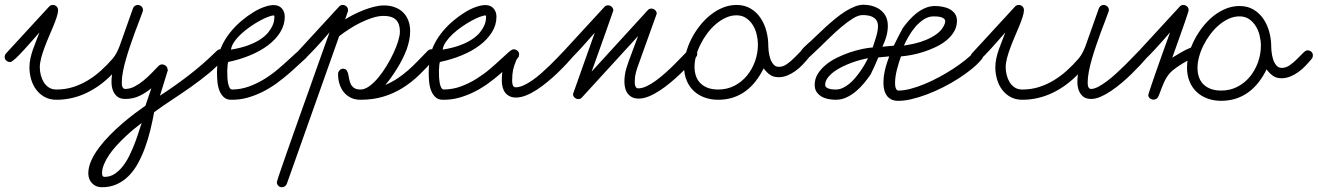

<svg xmlns="http://www.w3.org/2000/svg" viewBox="-67 -410 5532 806"><path d="M638.2 -117.2 604.5 -8.3Q669.9 -50.8 728.5 -96.2Q787.1 -141.6 842.8 -196.3Q849.6 -203.1 857.9 -203.1Q867.7 -203.1 874 -196.8Q880.4 -190.4 880.4 -180.7Q880.4 -172.9 875 -166.5Q846.7 -132.8 810.3 -102.8Q773.9 -72.8 734.4 -44.9Q694.8 -17.1 655 9Q615.2 35.2 580.1 61Q573.2 98.6 564 136.5Q554.7 174.3 542 209.2Q529.3 244.1 512.7 274.7Q496.1 305.2 474.1 327.6Q452.1 350.1 424.1 363Q396 376 360.8 376Q335.4 376 319.6 359.4Q303.7 342.8 303.7 317.9Q303.7 292 315.9 264.6Q328.1 237.3 348.4 210.2Q368.7 183.1 394.3 157.2Q419.9 131.3 446.5 108.4Q473.1 85.4 498.5 66.4Q523.9 47.4 543.5 33.7L568.4 -39.6Q544.9 -20 518.1 -7.3Q491.2 5.4 459 5.4Q437.5 5.4 425.3 -4.6Q413.1 -14.6 407.2 -30Q401.4 -45.4 401.1 -63.5Q400.9 -81.5 403.3 -98.1Q379.9 -73.7 353.3 -54.2Q326.7 -34.7 297.4 -20.5Q268.1 -6.3 236.1 1.2Q204.1 8.8 169.9 8.8Q141.6 8.8 120.4 -2.9Q99.1 -14.6 85 -33.7Q70.8 -52.7 63.7 -77.1Q56.6 -101.6 56.6 -127.4Q56.6 -146.5 60.8 -165.3Q64.9 -184.1 71.3 -202.4Q77.6 -220.7 85 -238.5Q92.3 -256.3 98.6 -273.9Q94.2 -269 84.7 -258.1Q75.2 -247.1 63 -233.4Q50.8 -219.7 37.4 -204.8Q23.9 -189.9 11.7 -177.5Q-0.5 -165 -10.3 -157.2Q-20 -149.4 -24.4 -149.4Q-32.7 -149.4 -40 -155.3Q-47.4 -161.1 -47.4 -170.4Q-47.4 -179.2 -41.5 -186L138.7 -381.8Q145 -389.2 154.3 -389.2Q164.1 -389.2 170.4 -383.1Q176.8 -377 176.8 -367.2Q176.8 -356 171.1 -338.6Q165.5 -321.3 157 -300.5Q148.4 -279.8 138.4 -256.6Q128.4 -233.4 119.9 -210.4Q111.3 -187.5 105.7 -166.3Q100.1 -145 100.1 -127.4Q100.1 -111.8 104.2 -95.2Q108.4 -78.6 116.7 -64.9Q125 -51.3 138.2 -42.7Q151.4 -34.2 169.9 -34.2Q206.5 -34.2 239.3 -44.4Q272 -54.7 301.5 -72.5Q331.1 -90.3 357.2 -114Q383.3 -137.7 406.2 -164.1Q416 -175.8 423.1 -189.7Q430.2 -203.6 435.5 -217.8L491.2 -375Q493.7 -381.3 499 -385.3Q504.4 -389.2 511.2 -389.2Q519.5 -389.2 526.4 -383.3Q533.2 -377.4 533.2 -368.7Q533.2 -363.8 531.7 -360.4Q526.4 -344.7 517.6 -322.5Q508.8 -300.3 499.3 -274.2Q489.7 -248 480 -219.5Q470.2 -190.9 462.2 -163.1Q454.1 -135.3 449.2 -109.9Q444.3 -84.5 444.3 -64.5Q444.3 -61 444.6 -56.2Q444.8 -51.3 446.3 -46.9Q447.8 -42.5 450.7 -39.6Q453.6 -36.6 458.5 -36.6Q478.5 -36.6 498 -46.9Q517.6 -57.1 535.4 -71.8Q553.2 -86.4 569.3 -103Q585.4 -119.6 598.1 -132.8Q605 -139.6 613.3 -139.6Q621.6 -139.6 628.9 -133.8Q636.2 -127.9 636.2 -118.7V-117.2ZM527.8 106Q513.7 116.7 496.1 131.1Q478.5 145.5 460 162.8Q441.4 180.2 423.6 199.5Q405.8 218.8 392.1 238.8Q378.4 258.8 369.9 279.1Q361.3 299.3 361.3 318.4Q361.3 323.7 363.8 328.1Q366.2 332.5 372.1 332.5Q395 332.5 413.8 320.3Q432.6 308.1 448 288.6Q463.4 269 475.6 244.4Q487.8 219.7 497.6 194.6Q507.3 169.4 514.6 146Q522 122.6 527.8 106Z M891.1 -149.9Q889.6 -146.5 888.4 -136.7Q887.2 -127 887 -114Q886.7 -101.1 887.5 -86.9Q888.2 -72.8 890.4 -61Q892.6 -49.3 896.7 -41.7Q900.9 -34.2 907.7 -34.2Q945.8 -34.7 980.2 -47.6Q1014.6 -60.5 1044.7 -79.3Q1074.7 -98.1 1100.3 -119.9Q1126 -141.6 1145.8 -160.2Q1165.5 -178.7 1179.4 -190.9Q1193.4 -203.1 1200.7 -203.1Q1209 -203.1 1216.3 -197.3Q1223.6 -191.4 1223.6 -182.1Q1223.6 -177.7 1222.4 -173.6Q1221.2 -169.4 1217.8 -166.5Q1203.6 -154.3 1184.8 -136.5Q1166 -118.7 1143.1 -98.9Q1120.1 -79.1 1093.5 -59.8Q1066.9 -40.5 1036.6 -25.1Q1006.3 -9.8 972.9 -0.2Q939.5 9.3 902.8 8.8Q884.3 8.8 872.6 -2Q860.8 -12.7 854.2 -29.5Q847.7 -46.4 845.7 -67.1Q843.8 -87.9 844 -108.6Q844.2 -129.4 846.7 -147.5Q849.1 -165.5 851.1 -177.2Q856.4 -204.1 870.6 -230.5Q884.8 -256.8 904.5 -280.3Q924.3 -303.7 948 -323.5Q971.7 -343.3 995.4 -357.9Q1019 -372.6 1041.7 -380.6Q1064.5 -388.7 1082 -388.7Q1104 -388.7 1116.2 -374.5Q1128.4 -360.4 1128.4 -339.8Q1128.4 -305.2 1109.4 -274.7Q1090.3 -244.1 1057.9 -219.7Q1025.4 -195.3 982.2 -177.5Q939 -159.7 891.1 -149.9ZM902.8 -201.7Q946.8 -209 977.3 -220.7Q1007.8 -232.4 1028.1 -246.3Q1048.3 -260.3 1059.8 -274.9Q1071.3 -289.6 1076.9 -302.2Q1082.5 -314.9 1083.7 -324.7Q1085 -334.5 1085 -338.4Q1085 -339.4 1084.7 -342.3Q1084.5 -345.2 1082.5 -345.2Q1073.7 -345.2 1057.4 -338.9Q1041 -332.5 1021.5 -321.8Q1002 -311 981.4 -296.6Q960.9 -282.2 944.1 -266.4Q927.2 -250.5 915.8 -233.6Q904.3 -216.8 902.8 -201.7Z M1192.4 -149.4Q1183.6 -149.4 1176.8 -155.5Q1169.9 -161.6 1169.9 -170.4Q1169.9 -179.2 1175.8 -186L1356.4 -382.3Q1362.3 -389.2 1371.6 -389.2Q1381.3 -389.2 1387.7 -382.8Q1394 -376.5 1394 -366.7Q1394 -364.3 1393.1 -360.4L1392.6 -359.9L1381.8 -328.6Q1397.9 -338.9 1418.2 -349.1Q1438.5 -359.4 1460.4 -367.9Q1482.4 -376.5 1504.2 -381.8Q1525.9 -387.2 1544.9 -387.2Q1569.8 -387.2 1590.3 -379.6Q1610.8 -372.1 1625 -358.2Q1639.2 -344.2 1647 -324.2Q1654.8 -304.2 1654.8 -278.8Q1654.8 -258.3 1650.4 -238.5Q1646 -218.8 1639.2 -199.7L1638.7 -199.2Q1632.8 -183.1 1622.8 -163.1Q1612.8 -143.1 1600.3 -123Q1587.9 -103 1575 -84.7Q1562 -66.4 1550.3 -53.2Q1578.6 -65.4 1602.1 -81.1Q1625.5 -96.7 1646.5 -115.2Q1667.5 -133.8 1687.3 -154.3Q1707 -174.8 1728 -196.3Q1734.9 -203.1 1743.2 -203.1Q1752.9 -203.1 1759.3 -196.8Q1765.6 -190.4 1765.6 -180.7Q1765.6 -173.3 1759.8 -166.5Q1726.6 -127.9 1693.1 -95.7Q1659.7 -63.5 1622.3 -40.3Q1585 -17.1 1541.7 -4.2Q1498.5 8.8 1446.3 8.8Q1422.9 8.8 1405.3 0Q1387.7 -8.8 1376 -23.4Q1364.3 -38.1 1358.2 -57.6Q1352.1 -77.1 1352.1 -99.1Q1352.1 -107.4 1358.2 -114.5Q1364.3 -121.6 1373 -121.6Q1383.3 -121.6 1387.9 -115Q1392.6 -108.4 1394.8 -98.9Q1397 -89.4 1398.9 -77.9Q1400.9 -66.4 1405.5 -56.9Q1410.2 -47.4 1419.7 -40.8Q1429.2 -34.2 1446.3 -34.2Q1463.9 -34.2 1482.9 -47.9Q1502 -61.5 1520.3 -83.3Q1538.6 -105 1555.2 -132.3Q1571.8 -159.7 1584.5 -186.5Q1597.2 -213.4 1604.5 -237.5Q1611.8 -261.7 1611.8 -277.3Q1611.8 -311 1595 -327.1Q1578.1 -343.3 1543.9 -343.3Q1521.5 -343.3 1495.8 -335Q1470.2 -326.7 1445.1 -314.2Q1419.9 -301.8 1397 -286.6Q1374 -271.5 1356.9 -258.3L1137.2 361.3Q1134.8 368.2 1128.9 372.1Q1123 376 1116.2 376Q1107.4 376 1101.3 369.6Q1095.2 363.3 1095.2 354.5Q1095.2 352.5 1100.8 335.2Q1106.4 317.9 1116.5 289.3Q1126.5 260.7 1139.6 222.9Q1152.8 185.1 1168 142.3Q1183.1 99.6 1199.2 54.4Q1215.3 9.3 1231 -34.7Q1246.6 -78.6 1260.7 -118.7Q1274.9 -158.7 1286.4 -190.7Q1297.9 -222.7 1305.7 -244.6Q1313.5 -266.6 1316.4 -274.4Q1312 -269.5 1302.5 -258.5Q1293 -247.6 1280.5 -233.6Q1268.1 -219.7 1254.2 -204.8Q1240.2 -189.9 1228 -177.7Q1215.8 -165.5 1206.1 -157.5Q1196.3 -149.4 1192.4 -149.4Z M1779.8 -149.9Q1778.3 -146.5 1777.1 -136.7Q1775.9 -127 1775.6 -114Q1775.4 -101.1 1776.1 -86.9Q1776.9 -72.8 1779.1 -61Q1781.2 -49.3 1785.4 -41.7Q1789.6 -34.2 1796.4 -34.2Q1834.5 -34.7 1868.9 -47.6Q1903.3 -60.5 1933.3 -79.3Q1963.4 -98.1 1989 -119.9Q2014.6 -141.6 2034.4 -160.2Q2054.2 -178.7 2068.1 -190.9Q2082 -203.1 2089.4 -203.1Q2097.7 -203.1 2105 -197.3Q2112.3 -191.4 2112.3 -182.1Q2112.3 -177.7 2111.1 -173.6Q2109.9 -169.4 2106.4 -166.5Q2092.3 -154.3 2073.5 -136.5Q2054.7 -118.7 2031.7 -98.9Q2008.8 -79.1 1982.2 -59.8Q1955.6 -40.5 1925.3 -25.1Q1895 -9.8 1861.6 -0.2Q1828.1 9.3 1791.5 8.8Q1772.9 8.8 1761.2 -2Q1749.5 -12.7 1742.9 -29.5Q1736.3 -46.4 1734.4 -67.1Q1732.4 -87.9 1732.7 -108.6Q1732.9 -129.4 1735.4 -147.5Q1737.8 -165.5 1739.7 -177.2Q1745.1 -204.1 1759.3 -230.5Q1773.4 -256.8 1793.2 -280.3Q1813 -303.7 1836.7 -323.5Q1860.4 -343.3 1884 -357.9Q1907.7 -372.6 1930.4 -380.6Q1953.1 -388.7 1970.7 -388.7Q1992.7 -388.7 2004.9 -374.5Q2017.1 -360.4 2017.1 -339.8Q2017.1 -305.2 1998 -274.7Q1979 -244.1 1946.5 -219.7Q1914.1 -195.3 1870.8 -177.5Q1827.6 -159.7 1779.8 -149.9ZM1791.5 -201.7Q1835.4 -209 1866 -220.7Q1896.5 -232.4 1916.7 -246.3Q1937 -260.3 1948.5 -274.9Q1960 -289.6 1965.6 -302.2Q1971.2 -314.9 1972.4 -324.7Q1973.6 -334.5 1973.6 -338.4Q1973.6 -339.4 1973.4 -342.3Q1973.1 -345.2 1971.2 -345.2Q1962.4 -345.2 1946 -338.9Q1929.7 -332.5 1910.2 -321.8Q1890.6 -311 1870.1 -296.6Q1849.6 -282.2 1832.8 -266.4Q1815.9 -250.5 1804.4 -233.6Q1793 -216.8 1791.5 -201.7Z M2614.3 -142.1Q2607.4 -124 2602.5 -106Q2597.7 -87.9 2597.7 -68.8Q2597.7 -64.9 2597.9 -59.8Q2598.1 -54.7 2599.6 -50Q2601.1 -45.4 2604 -42.2Q2606.9 -39.1 2612.3 -39.1Q2628.4 -39.1 2647.5 -48.1Q2666.5 -57.1 2686.3 -71.5Q2706.1 -85.9 2726.1 -103.8Q2746.1 -121.6 2763.9 -139.4Q2781.7 -157.2 2796.9 -173.1Q2812 -189 2822.3 -199.2Q2828.6 -206.1 2838.9 -206.1Q2848.1 -206.1 2854 -199Q2859.9 -191.9 2859.9 -183.1Q2859.9 -175.8 2854.5 -169.4Q2842.8 -155.8 2825.9 -137.7Q2809.1 -119.6 2789.1 -100.3Q2769 -81.1 2746.6 -62.5Q2724.1 -43.9 2701.4 -29.1Q2678.7 -14.2 2656.2 -5.1Q2633.8 3.9 2614.3 3.9Q2598.1 3.9 2586.9 -1.7Q2575.7 -7.3 2568.4 -16.8Q2561 -26.4 2557.6 -39.3Q2554.2 -52.2 2554.2 -66.9Q2554.2 -96.2 2562.5 -123.5Q2570.8 -150.9 2581.5 -177.7Q2585 -187.5 2589.4 -199.2Q2593.8 -210.9 2597.9 -221.9Q2602.1 -232.9 2605.7 -242.7Q2609.4 -252.4 2611.8 -258.8L2376 -1Q2370.1 5.9 2360.8 5.9Q2352.1 5.9 2345.2 -0.2Q2338.4 -6.3 2338.4 -15.1L2429.7 -272.5Q2425.3 -267.6 2415.3 -256.3Q2405.3 -245.1 2392.6 -230.7Q2379.9 -216.3 2366 -201.2Q2352.1 -186 2339.8 -173.8Q2328.1 -160.2 2311.3 -142.1Q2294.4 -124 2274.4 -104.7Q2254.4 -85.4 2231.9 -66.9Q2209.5 -48.3 2186.8 -33.4Q2164.1 -18.6 2141.6 -9.5Q2119.1 -0.5 2099.6 -0.5Q2083.5 -0.5 2072.3 -6.1Q2061 -11.7 2053.7 -21.2Q2046.4 -30.8 2043 -43.7Q2039.6 -56.6 2039.6 -71.3Q2039.6 -87.9 2040.8 -99.6Q2042 -111.3 2044.4 -122.1Q2046.9 -132.8 2051.3 -144Q2055.7 -155.3 2061.5 -170.4H2062.5Q2063 -178.2 2069.3 -184.1Q2075.7 -189.9 2084 -189.9Q2092.3 -189.9 2098.6 -184.1Q2105 -178.2 2105 -169.9Q2105 -162.6 2100.1 -156.7Q2095.2 -144.5 2092 -135.3Q2088.9 -126 2086.9 -116.7Q2085 -107.4 2084 -97.2Q2083 -86.9 2083 -73.2Q2083 -69.3 2083.3 -64.2Q2083.5 -59.1 2085 -54.4Q2086.4 -49.8 2089.4 -46.6Q2092.3 -43.5 2097.7 -43.5Q2112.8 -43.5 2130.6 -51.5Q2148.4 -59.6 2167.5 -72.8Q2186.5 -85.9 2205.3 -102.5Q2224.1 -119.1 2241.7 -136.2Q2259.3 -153.3 2274.4 -169.2Q2289.6 -185.1 2300.8 -196.8L2470.2 -380.9Q2476.1 -387.7 2485.4 -387.7Q2494.1 -387.7 2500.7 -381.6Q2507.3 -375.5 2507.8 -366.2Q2489.3 -313 2475.6 -274.4Q2461.9 -235.8 2452.1 -208.5Q2442.4 -181.2 2436 -163.6Q2429.7 -146 2425.8 -135Q2421.9 -124 2419.7 -118.4Q2417.5 -112.8 2416.5 -109.4L2652.3 -367.2Q2658.2 -374 2667.5 -374Q2676.3 -374 2682.9 -367.9Q2689.5 -361.8 2689.9 -352.5Z M3024.9 -389.2Q3059.1 -389.2 3084.2 -374Q3109.4 -358.9 3125.7 -334.5Q3142.1 -310.1 3150.1 -279.8Q3158.2 -249.5 3158.2 -219.7Q3158.2 -210 3159.9 -194.6Q3161.6 -179.2 3166.3 -164.8Q3170.9 -150.4 3179.7 -139.9Q3188.5 -129.4 3202.6 -129.4Q3220.2 -129.4 3236.3 -140.9Q3252.4 -152.3 3266.4 -166.3Q3280.3 -180.2 3291.5 -191.7Q3302.7 -203.1 3310.1 -203.1Q3319.3 -203.1 3326.2 -197.5Q3333 -191.9 3333 -182.1Q3333 -172.9 3327.1 -166.5Q3315.4 -152.3 3301.8 -137.9Q3288.1 -123.5 3272.2 -112.1Q3256.3 -100.6 3238.5 -93.3Q3220.7 -85.9 3201.2 -85.9Q3179.7 -85.9 3165.3 -96.2Q3150.9 -106.4 3138.7 -123Q3124 -93.3 3105.2 -69.1Q3086.4 -44.9 3063 -27.6Q3039.6 -10.3 3010.7 -0.7Q2981.9 8.8 2947.8 8.8Q2916.5 8.8 2890.1 -1Q2863.8 -10.7 2844.7 -28.8Q2825.7 -46.9 2815.2 -72.8Q2804.7 -98.6 2804.7 -130.4Q2804.7 -157.7 2812.7 -187.7Q2820.8 -217.8 2835.2 -246.3Q2849.6 -274.9 2869.9 -300.8Q2890.1 -326.7 2914.6 -346.4Q2939 -366.2 2967 -377.7Q2995.1 -389.2 3024.9 -389.2ZM3114.7 -223.1Q3114.7 -243.2 3109.6 -264.9Q3104.5 -286.6 3093.5 -304.4Q3082.5 -322.3 3065.4 -334Q3048.3 -345.7 3024.9 -345.7Q3002 -345.7 2980 -335.7Q2958 -325.7 2938.2 -308.8Q2918.5 -292 2902.1 -270Q2885.7 -248 2873.8 -224.1Q2861.8 -200.2 2855.2 -175.8Q2848.6 -151.4 2848.6 -130.4Q2848.6 -83.5 2875.2 -58.8Q2901.9 -34.2 2947.8 -34.2Q2985.8 -34.2 3016.6 -50.3Q3047.4 -66.4 3069.1 -93Q3090.8 -119.6 3102.8 -153.6Q3114.7 -187.5 3114.7 -223.1Z M3587.9 -97.7Q3575.7 -79.6 3560.1 -60.8Q3544.4 -42 3526.1 -26.6Q3507.8 -11.2 3486.6 -1.2Q3465.3 8.8 3441.4 8.8Q3426.8 8.8 3410.9 5.9Q3395 2.9 3382.3 -4.4Q3369.6 -11.7 3361.3 -23.7Q3353 -35.6 3353 -53.7Q3353 -78.6 3365.7 -99.4Q3378.4 -120.1 3398.9 -137.2Q3419.4 -154.3 3445.6 -167.2Q3471.7 -180.2 3498.8 -189.5Q3525.9 -198.7 3551.5 -204.1Q3577.1 -209.5 3596.7 -210.9Q3601.1 -225.1 3606.4 -241Q3611.8 -256.8 3615.2 -271.7Q3618.7 -286.6 3618.7 -300.3Q3618.7 -314 3612.5 -324.2Q3606.4 -334.5 3592.3 -340.6Q3578.1 -346.7 3553.7 -346.7Q3536.6 -346.7 3513.9 -332.8Q3491.2 -318.8 3466.6 -298.1Q3441.9 -277.3 3417 -253.2Q3392.1 -229 3370.8 -208.3Q3349.6 -187.5 3334 -173.6Q3318.4 -159.7 3311.5 -159.7Q3303.2 -159.7 3295.9 -165.5Q3288.6 -171.4 3288.6 -180.7Q3288.6 -187 3294.7 -195.6Q3300.8 -204.1 3309.1 -212.4Q3317.4 -220.7 3325.7 -228Q3334 -235.4 3338.9 -239.7Q3351.6 -251.5 3367.7 -267.1Q3383.8 -282.7 3402.3 -299.6Q3420.9 -316.4 3440.7 -332.5Q3460.4 -348.6 3480.7 -361.6Q3501 -374.5 3520.8 -382.3Q3540.5 -390.1 3558.6 -390.1Q3573.2 -390.1 3589.4 -386.5Q3605.5 -382.8 3619.4 -374.8Q3633.3 -366.7 3644 -353.3Q3654.8 -339.8 3658.4 -320.1Q3662.1 -300.3 3657.7 -274.2Q3653.3 -248 3637.2 -213.9L3685.1 -218.3Q3693.4 -235.4 3702.6 -253.7Q3711.9 -272 3723.1 -292.5Q3734.4 -308.1 3748.8 -324.5Q3763.2 -340.8 3780 -354.2Q3796.9 -367.7 3816.7 -376.2Q3836.4 -384.8 3858.4 -384.8Q3873 -384.8 3889.4 -381.8Q3905.8 -378.9 3919.2 -371.8Q3932.6 -364.7 3941.4 -352.8Q3950.2 -340.8 3950.2 -322.8Q3950.2 -297.9 3938.2 -277.6Q3926.3 -257.3 3906.7 -241.2Q3887.2 -225.1 3862.3 -213.1Q3837.4 -201.2 3811.3 -192.6Q3785.2 -184.1 3760 -179.4Q3734.9 -174.8 3715.3 -173.3Q3710.9 -160.6 3706.5 -147Q3702.1 -133.3 3698.5 -118.9Q3694.8 -104.5 3692.6 -90.1Q3690.4 -75.7 3690.4 -62.5Q3690.4 -59.6 3690.7 -54Q3690.9 -48.3 3692.4 -43Q3693.8 -37.6 3696.8 -33.7Q3699.7 -29.8 3704.6 -29.8Q3727.5 -29.8 3756.1 -37.4Q3784.7 -44.9 3815.2 -57.6Q3845.7 -70.3 3876.5 -86.9Q3907.2 -103.5 3934.8 -121.6Q3962.4 -139.6 3985.1 -157.7Q4007.8 -175.8 4022.5 -191.9Q4028.3 -198.7 4038.1 -198.7Q4046.4 -198.7 4053.5 -192.6Q4060.5 -186.5 4060.5 -177.7Q4060.5 -169.4 4054.7 -162.1Q4039.1 -142.6 4013.9 -121.8Q3988.8 -101.1 3958 -81.3Q3927.2 -61.5 3892.6 -43.9Q3857.9 -26.4 3823.5 -13.4Q3789.1 -0.5 3757.1 6.8Q3725.1 14.2 3699.2 13.2Q3679.7 12.7 3665.3 1.5Q3650.9 -9.8 3645 -32.5Q3639.2 -55.2 3643.3 -90.1Q3647.5 -125 3666 -173.3L3620.1 -168.9Q3606.4 -134.8 3587.9 -97.7ZM3441.9 -34.2Q3456.5 -34.2 3470.7 -40.8Q3484.9 -47.4 3498 -58.1Q3511.2 -68.8 3522.9 -82.8Q3534.7 -96.7 3544.9 -111.3Q3555.2 -126 3563.2 -140.1Q3571.3 -154.3 3577.1 -165.5Q3564.9 -163.6 3546.9 -158.9Q3528.8 -154.3 3508.8 -147Q3488.8 -139.6 3468.8 -129.9Q3448.7 -120.1 3432.9 -108.2Q3417 -96.2 3407 -82.5Q3397 -68.8 3397 -53.7Q3397 -46.9 3402.3 -43Q3407.7 -39.1 3415 -37.1Q3422.4 -35.2 3429.9 -34.7Q3437.5 -34.2 3441.9 -34.2ZM3727.5 -218.8Q3748 -221.7 3772.7 -227.3Q3797.4 -232.9 3820.8 -242.7Q3844.2 -252.4 3864 -266.4Q3883.8 -280.3 3894.5 -300.3Q3896.5 -304.2 3898.7 -309.8Q3900.9 -315.4 3900.9 -319.8Q3900.9 -327.6 3895.3 -332Q3889.6 -336.4 3881.8 -338.4Q3874 -340.3 3865.7 -340.8Q3857.4 -341.3 3852.5 -341.3Q3830.6 -341.3 3811 -328.6Q3791.5 -315.9 3775.6 -297.4Q3759.8 -278.8 3747.6 -257.6Q3735.4 -236.3 3727.5 -218.8Z M4565.9 -389.2Q4574.2 -389.2 4581.1 -383.3Q4587.9 -377.4 4587.9 -368.7Q4587.9 -363.8 4586.4 -360.4Q4581.1 -344.7 4572.3 -322.5Q4563.5 -300.3 4554 -274.2Q4544.4 -248 4534.7 -219.5Q4524.9 -190.9 4516.8 -163.1Q4508.8 -135.3 4503.9 -109.9Q4499 -84.5 4499 -64.5Q4499 -61 4499.3 -56.2Q4499.5 -51.3 4501 -46.9Q4502.4 -42.5 4505.4 -39.6Q4508.3 -36.6 4513.2 -36.6Q4526.4 -36.6 4544.2 -46.1Q4562 -55.7 4581.3 -70.3Q4600.6 -85 4620.6 -103.3Q4640.6 -121.6 4658.4 -139.4Q4676.3 -157.2 4690.7 -172.4Q4705.1 -187.5 4713.9 -196.3Q4720.7 -203.1 4729 -203.1Q4737.3 -203.1 4744.6 -197.3Q4752 -191.4 4752 -182.1Q4752 -172.9 4746.1 -166.5Q4735.4 -153.8 4719 -136.2Q4702.6 -118.7 4682.9 -99.4Q4663.1 -80.1 4641.1 -61.5Q4619.1 -43 4596.9 -28.1Q4574.7 -13.2 4553.5 -3.9Q4532.2 5.4 4513.7 5.4Q4492.2 5.4 4480 -4.6Q4467.8 -14.6 4461.9 -30Q4456.1 -45.4 4455.8 -63.5Q4455.6 -81.5 4458 -98.1Q4434.6 -73.7 4408 -54.2Q4381.3 -34.7 4352.1 -20.5Q4322.8 -6.3 4290.8 1.2Q4258.8 8.8 4224.6 8.8Q4196.3 8.8 4175 -2.9Q4153.8 -14.6 4139.6 -33.7Q4125.5 -52.7 4118.4 -77.1Q4111.3 -101.6 4111.3 -127.4Q4111.3 -146.5 4115.5 -165.3Q4119.6 -184.1 4126 -202.4Q4132.3 -220.7 4139.6 -238.5Q4147 -256.3 4153.3 -273.9Q4148.9 -269 4139.4 -258.1Q4129.9 -247.1 4117.7 -233.4Q4105.5 -219.7 4092 -204.8Q4078.6 -189.9 4066.4 -177.5Q4054.2 -165 4044.4 -157.2Q4034.7 -149.4 4030.3 -149.4Q4022 -149.4 4014.6 -155.3Q4007.3 -161.1 4007.3 -170.4Q4007.3 -179.2 4013.2 -186L4193.4 -381.8Q4199.7 -389.2 4209 -389.2Q4218.8 -389.2 4225.1 -383.1Q4231.4 -377 4231.4 -367.2Q4231.4 -356 4225.8 -338.6Q4220.2 -321.3 4211.7 -300.5Q4203.1 -279.8 4193.1 -256.6Q4183.1 -233.4 4174.6 -210.4Q4166 -187.5 4160.4 -166.3Q4154.8 -145 4154.8 -127.4Q4154.8 -111.8 4158.9 -95.2Q4163.1 -78.6 4171.4 -64.9Q4179.7 -51.3 4192.9 -42.7Q4206.1 -34.2 4224.6 -34.2Q4261.2 -34.2 4293.9 -44.4Q4326.7 -54.7 4356.2 -72.5Q4385.7 -90.3 4411.9 -114Q4438 -137.7 4460.9 -164.1Q4470.7 -175.8 4477.8 -189.7Q4484.9 -203.6 4490.2 -217.8L4545.9 -375Q4548.3 -381.3 4553.7 -385.3Q4559.1 -389.2 4565.9 -389.2Z M5136.2 -384.8Q5170.4 -384.8 5195.6 -369.6Q5220.7 -354.5 5237.1 -330.1Q5253.4 -305.7 5261.5 -275.4Q5269.5 -245.1 5269.5 -215.3Q5269.5 -205.6 5271.2 -190.2Q5272.9 -174.8 5277.6 -160.4Q5282.2 -146 5291 -135.5Q5299.8 -125 5314 -125Q5331.5 -125 5347.7 -136.5Q5363.8 -147.9 5377.7 -161.9Q5391.6 -175.8 5402.8 -187.3Q5414.1 -198.7 5421.4 -198.7Q5430.7 -198.7 5437.5 -193.1Q5444.3 -187.5 5444.3 -177.7Q5444.3 -168.5 5438.5 -162.1Q5426.8 -147.9 5413.1 -133.5Q5399.4 -119.1 5383.5 -107.7Q5367.7 -96.2 5349.9 -88.9Q5332 -81.5 5312.5 -81.5Q5291 -81.5 5276.6 -91.8Q5262.2 -102.1 5250 -118.7Q5235.4 -88.9 5216.6 -64.7Q5197.8 -40.5 5174.3 -23.2Q5150.9 -5.9 5122.1 3.7Q5093.3 13.2 5059.1 13.2Q5027.8 13.2 5001.5 3.4Q4975.1 -6.3 4956.1 -24.4Q4937 -42.5 4926.5 -68.4Q4916 -94.2 4916 -126Q4916 -132.8 4916.5 -140.1Q4917 -147.5 4918 -155.3Q4894.5 -142.6 4873.8 -128.2Q4853 -113.8 4842.3 -101.1Q4828.6 -85 4818.8 -62.7Q4809.1 -40.5 4802.2 -21L4795.9 -5.4Q4793.5 1 4787.8 4.6Q4782.2 8.3 4775.9 8.3Q4767.1 8.3 4760.3 2.9Q4753.4 -2.4 4753.4 -11.7Q4753.4 -13.2 4757.1 -24.4Q4760.7 -35.6 4766.6 -53Q4772.5 -70.3 4780 -92Q4787.6 -113.8 4795.7 -136.7Q4803.7 -159.7 4811.8 -182.4Q4819.8 -205.1 4826.7 -223.9Q4833.5 -242.7 4838.4 -255.9Q4843.3 -269 4844.7 -273.9Q4840.3 -269 4830.8 -258.1Q4821.3 -247.1 4809.1 -233.4Q4796.9 -219.7 4783.2 -204.8Q4769.5 -189.9 4757.3 -177.5Q4745.1 -165 4735.4 -157.2Q4725.6 -149.4 4721.7 -149.4Q4713.4 -149.4 4706.1 -155.3Q4698.7 -161.1 4698.7 -170.4Q4698.7 -179.2 4704.6 -186L4885.3 -382.3Q4891.1 -389.2 4900.4 -389.2Q4909.2 -389.2 4916 -383.1Q4922.9 -377 4922.9 -367.7Q4922.9 -365.2 4918 -350.1Q4913.1 -335 4905.8 -313.7Q4898.4 -292.5 4889.6 -267.8Q4880.9 -243.2 4873.3 -221.9Q4865.7 -200.7 4860.4 -185.5Q4855 -170.4 4854 -168Q4872.6 -179.2 4892.1 -190.7Q4911.6 -202.1 4932.6 -210.4Q4945.3 -243.7 4966.1 -275.1Q4986.8 -306.6 5013.2 -331.1Q5039.6 -355.5 5071 -370.1Q5102.5 -384.8 5136.2 -384.8ZM5226.1 -218.8Q5226.1 -238.8 5220.9 -260.5Q5215.8 -282.2 5204.8 -300Q5193.8 -317.9 5176.8 -329.6Q5159.7 -341.3 5136.2 -341.3Q5113.3 -341.3 5091.3 -331.3Q5069.3 -321.3 5049.6 -304.4Q5029.8 -287.6 5013.4 -265.6Q4997.1 -243.7 4985.1 -219.7Q4973.1 -195.8 4966.6 -171.4Q4960 -147 4960 -126Q4960 -79.1 4986.6 -54.4Q5013.2 -29.8 5059.1 -29.8Q5097.2 -29.8 5127.9 -45.9Q5158.7 -62 5180.4 -88.6Q5202.1 -115.2 5214.1 -149.2Q5226.1 -183.1 5226.1 -218.8Z"/></svg>

Font: Helvetia Verbundene
Style: Regular
Weight: 400
Designer: Peter Wiegel, original typeface by Carl Albert Fahrenwaldt 1901
Foundry: Peter Wiegel
Version: Version 2.000